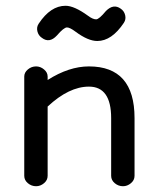

<svg xmlns="http://www.w3.org/2000/svg" viewBox="-20 -636 539 665"><path d="M105 9Q89 9 76.5 -1.5Q64 -12 64 -27V-371Q64 -385 76.5 -395.5Q89 -406 105 -406Q120 -406 132.5 -395.5Q145 -385 145 -371V-359Q219 -406 288 -406Q446 -406 446 -227V-27Q446 -12 433.5 -1.5Q421 9 406 9Q390 9 377.5 -1.5Q365 -12 365 -27V-227Q365 -336 288 -336Q219 -336 145 -267V-27Q145 -12 132.5 -1.5Q120 9 105 9ZM317 -494Q285 -494 242 -526Q222 -541 212 -541Q201 -541 177 -513Q151 -485 125 -505Q113 -513 109.5 -527.5Q106 -542 114 -554Q155 -616 207 -616Q237 -616 284 -582Q301 -569 313 -569Q323 -569 347 -598Q373 -624 398 -606Q410 -598 413.5 -583.5Q417 -569 409 -557Q367 -494 317 -494Z"/></svg>

Font: Hoogli Semibold
Style: Regular
Weight: 600
Designer: Anand Singh Naorem
Foundry: Brand New Type
Version: Version 1.00 b007